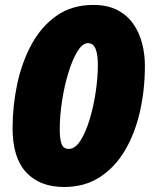

<svg xmlns="http://www.w3.org/2000/svg" viewBox="-20 -745 620 775"><path d="M238.8 9.8Q140.6 9.8 85.7 -49.3Q30.8 -108.4 30.8 -227.1Q30.8 -317.9 49.6 -406.2Q68.4 -494.6 107.9 -566.9Q147.5 -639.2 209.2 -682.1Q271 -725.1 356.9 -725.1Q414.1 -725.1 453.9 -704.3Q493.7 -683.6 518.1 -648.4Q542.5 -613.3 553.7 -569.6Q564.9 -525.9 564.9 -480Q564.9 -382.8 544.9 -294.7Q524.9 -206.5 484.4 -137.9Q443.8 -69.3 382.6 -29.8Q321.3 9.8 238.8 9.8ZM257.8 -144Q283.2 -144 304.4 -177Q325.7 -210 341.6 -262Q357.4 -314 366.2 -373Q375 -432.1 375 -483.9Q375 -525.4 365.7 -548.1Q356.4 -570.8 335 -570.8Q313 -570.8 292.5 -537.4Q272 -503.9 255.9 -450.9Q239.7 -397.9 230.5 -337.6Q221.2 -277.3 221.2 -223.1Q221.2 -182.6 228.8 -163.3Q236.3 -144 257.8 -144Z"/></svg>

Font: Open Sans ExtraBold
Style: Italic
Weight: 800
Italic angle: -12°
Designer: Monotype Design Team
Foundry: Monotype Imaging Inc.
Version: Version 3.000; ttfautohint (v1.8.4)